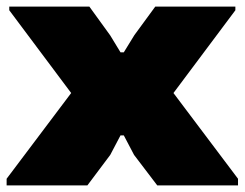

<svg xmlns="http://www.w3.org/2000/svg" viewBox="-21 -560 739 580"><path d="M-1 -20 194 -279 7 -529V-540H249L312 -453L343 -402H353L385 -454L448 -540H690V-529L503 -279L698 -20V0H454L384 -92L353 -151H343L312 -92L243 0H-1Z"/></svg>

Font: Encode Sans Wide
Style: Black
Weight: 900
Designer: Pablo Impallari, Andres Torresi
Foundry: Pablo Impallari, Andres Torresi
Version: Version 1.000; ttfautohint (v1.00) -l 8 -r 50 -G 200 -x 14 -